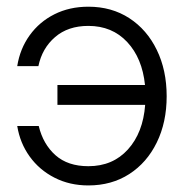

<svg xmlns="http://www.w3.org/2000/svg" viewBox="-20 -546 554 576"><path d="M245.1 10.3Q189 10.3 143.6 -12.9Q98.1 -36.1 69.1 -76.4Q40 -116.7 31.7 -168H96.2Q109.4 -113.3 146.5 -80.3Q183.6 -47.4 245.1 -47.4Q318.4 -47.4 363.8 -97.7Q409.2 -147.9 415.5 -231.4H152.3V-291H415Q406.7 -371.6 361.6 -419.9Q316.4 -468.3 245.1 -468.3Q184.1 -468.3 145.3 -434.8Q106.4 -401.4 95.2 -347.7H31.7Q40 -399.9 69.1 -440.2Q98.1 -480.5 143.3 -503.2Q188.5 -525.9 245.1 -525.9Q314.9 -525.9 367.9 -491.5Q420.9 -457 450.4 -396.2Q480 -335.4 480 -257.3Q480 -179.2 450.4 -118.7Q420.9 -58.1 367.9 -23.9Q314.9 10.3 245.1 10.3Z"/></svg>

Font: Inter Display Light
Style: Regular
Weight: 300
Designer: Rasmus Andersson
Foundry: rsms
Version: Version 4.000;git-a52131595